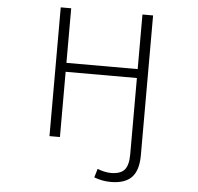

<svg xmlns="http://www.w3.org/2000/svg" viewBox="-62 -794 1123 1088"><g transform="rotate(5 500.0 -250.5)"><path d="M298.8 -731.4V-420.9H704.1V-731.4H764.6V64.5Q764.6 149.4 726.6 189.5Q688.5 229.5 607.4 229.5Q559.6 229.5 512.7 211.9L527.3 162.1Q565.4 177.7 602.5 178.7Q658.2 178.7 681.2 152.3Q704.1 126 704.1 63.5V-370.1H298.8V1H239.3V-731.4Z"/></g></svg>

Font: Gen Shin Gothic Monospace Light
Style: Regular
Weight: 300
Designer: [Source Han Sans]
Ryoko NISHIZUKA  (kana & ideographs); Paul D. Hunt (Latin, Greek & Cyrillic); Wenlong ZHANG  (bopomofo
Version: Version 1.002.20150607